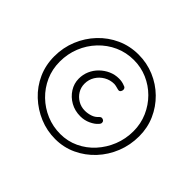

<svg xmlns="http://www.w3.org/2000/svg" viewBox="-169 -1005 1259 1259"><g transform="rotate(45 461.0 -375.5)"><path d="M471 14Q394 14 324.5 -15Q255 -44 200 -95.5Q145 -147 114 -216Q83 -285 83 -366Q83 -447 112.5 -519Q142 -591 194.5 -646.5Q247 -702 316.5 -733.5Q386 -765 467 -765Q544 -765 613 -736Q682 -707 735 -655Q788 -603 818 -535Q848 -467 848 -389Q848 -307 819 -234.5Q790 -162 738 -106Q686 -50 617.5 -18Q549 14 471 14ZM471 -33Q539 -33 598.5 -61Q658 -89 702.5 -138Q747 -187 772.5 -250.5Q798 -314 798 -386Q798 -455 771.5 -515.5Q745 -576 699.5 -621.5Q654 -667 595 -692.5Q536 -718 470 -718Q399 -718 338 -690.5Q277 -663 230.5 -614Q184 -565 158.5 -501.5Q133 -438 133 -367Q133 -296 160 -235.5Q187 -175 234 -129.5Q281 -84 342 -58.5Q403 -33 471 -33ZM482 -208Q431 -208 390 -231Q349 -254 324.5 -292.5Q300 -331 300 -376Q300 -414 314.5 -447.5Q329 -481 355.5 -507Q382 -533 415.5 -548Q449 -563 487 -563Q501 -563 514.5 -560.5Q528 -558 542 -552Q551 -550 555 -544Q559 -538 559 -530Q559 -523 554 -514.5Q549 -506 539 -506Q535 -506 530.5 -507.5Q526 -509 521 -510Q513 -512 505 -514Q497 -516 490 -516Q452 -516 420 -497.5Q388 -479 369 -448Q350 -417 350 -379Q350 -345 367 -317Q384 -289 413 -272Q442 -255 477 -255Q503 -255 529 -263.5Q555 -272 572 -292Q577 -297 581 -299Q585 -301 590 -301Q599 -301 606 -295Q613 -289 613 -279Q613 -274 610.5 -269Q608 -264 602 -258Q586 -239 553 -223.5Q520 -208 482 -208Z"/></g></svg>

Font: Playpen Sans ExtraLight
Style: Regular
Weight: 250
Designer: Laura Meseguer, Veronika Burian, José Scaglione
Foundry: TypeTogether
Version: Version 1.001